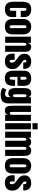

<svg xmlns="http://www.w3.org/2000/svg" viewBox="2164 -3126 1090 5457"><g transform="rotate(90 2708.5 -398.0)"><path d="M255.4 7.8Q135.3 7.8 82.3 -53.5Q29.3 -114.7 29.3 -240.2V-465.8Q29.3 -537.6 39.8 -586.7Q50.3 -635.7 75.7 -671.4Q101.1 -707 144.5 -723.6Q188 -740.2 252.9 -740.2Q346.7 -740.2 406 -690.9Q465.3 -641.6 465.3 -554.2V-442.4H287.1V-544.9Q287.1 -573.7 278.8 -589.4Q270.5 -605 248 -605Q205.1 -605 205.1 -543.9V-189Q205.1 -164.1 215.6 -146.5Q226.1 -128.9 247.1 -128.9Q268.6 -128.9 278.3 -146Q288.1 -163.1 288.1 -189.9V-313H465.3V-185.1Q465.3 -95.7 407 -43.9Q348.6 7.8 255.4 7.8Z M739.3 7.8Q520.5 7.8 520.5 -219.2V-513.2Q520.5 -617.2 578.9 -678.7Q637.2 -740.2 739.3 -740.2Q841.3 -740.2 899.9 -679Q958.5 -617.7 958.5 -513.2V-219.2Q958.5 7.8 739.3 7.8ZM780.3 -183.1V-541Q780.3 -605 739.3 -605Q698.2 -605 698.2 -541V-183.1Q698.2 -127 739.3 -127Q780.3 -127 780.3 -183.1Z M1197.8 0H1022.9V-732.4H1197.8V-639.2Q1208 -684.1 1235.8 -712.2Q1263.7 -740.2 1308.1 -740.2Q1382.3 -740.2 1417.7 -694.6Q1453.1 -648.9 1453.1 -564.9V0H1280.8V-546.9Q1280.8 -571.3 1271 -588.1Q1261.2 -605 1241.7 -605Q1227.1 -605 1217.8 -597.2Q1208.5 -589.4 1204.3 -574.7Q1200.2 -560.1 1199 -546.9Q1197.8 -533.7 1197.8 -515.1Z M1722.2 7.8Q1505.4 7.8 1505.4 -211.9V-270H1681.2V-184.1Q1681.2 -130.9 1722.2 -130.9Q1760.3 -130.9 1760.3 -188Q1760.3 -210.9 1755.6 -228.3Q1751 -245.6 1739.5 -260Q1728 -274.4 1718.8 -282.7Q1709.5 -291 1691.4 -305.2L1598.1 -377Q1550.8 -413.6 1529.5 -452.1Q1508.3 -490.7 1508.3 -555.2Q1508.3 -615.7 1538.8 -658.4Q1569.3 -701.2 1617.4 -720.7Q1665.5 -740.2 1725.1 -740.2Q1938 -740.2 1938 -527.8V-514.2H1757.3V-542Q1757.3 -568.4 1748.8 -586.7Q1740.2 -605 1720.2 -605Q1702.1 -605 1692.6 -594.7Q1683.1 -584.5 1683.1 -565.9Q1683.1 -526.4 1714.4 -503.9L1822.8 -424.8Q1880.4 -383.3 1911.4 -332.3Q1942.4 -281.2 1942.4 -204.1Q1942.4 -101.6 1884.3 -46.9Q1826.2 7.8 1722.2 7.8Z M2201.2 7.8Q2087.9 7.8 2039.1 -54.4Q1990.2 -116.7 1990.2 -238.8V-533.2Q1990.2 -633.8 2048.1 -687Q2106 -740.2 2210 -740.2Q2420.9 -740.2 2420.9 -533.2V-480Q2420.9 -383.3 2418.9 -350.1H2165V-208.5Q2165 -194.3 2165.5 -184.6Q2166 -174.8 2168.5 -163.1Q2170.9 -151.4 2175 -144Q2179.2 -136.7 2187 -131.8Q2194.8 -127 2206.1 -127Q2231 -127 2239 -147.9Q2247.1 -168.9 2247.1 -212.4V-282.7H2420.9V-241.2Q2420.9 -177.7 2409.9 -132.6Q2398.9 -87.4 2373.5 -55.2Q2348.1 -22.9 2305.4 -7.6Q2262.7 7.8 2201.2 7.8ZM2164.1 -535.6V-437H2247.1V-535.6Q2247.1 -609.9 2208 -609.9Q2186 -609.9 2175 -592.5Q2164.1 -575.2 2164.1 -535.6Z M2681.6 127Q2604 127 2558.8 114.3Q2513.7 101.6 2471.7 66.4L2530.8 -34.7Q2594.7 3.4 2658.7 3.4Q2699.7 3.4 2720.7 -22.5Q2741.7 -48.3 2741.7 -93.3V-165Q2720.7 -89.8 2629.9 -89.8Q2579.1 -89.8 2545.7 -115.2Q2512.2 -140.6 2498 -181.4Q2483.9 -222.2 2483.9 -276.9V-540Q2483.9 -586.9 2490.7 -621.6Q2497.6 -656.2 2513.7 -684.1Q2529.8 -711.9 2558.8 -726.1Q2587.9 -740.2 2629.9 -740.2Q2721.7 -740.2 2741.7 -649.9V-732.4H2919.9V-104.5Q2919.9 19 2863 73Q2806.2 127 2681.6 127ZM2700.7 -221.7Q2741.7 -221.7 2741.7 -295.9V-544.9Q2741.7 -567.4 2729.7 -587.2Q2717.8 -606.9 2698.7 -606.9Q2675.8 -606.9 2668.2 -590.6Q2660.6 -574.2 2660.6 -544.9V-295.9Q2660.6 -280.3 2661.9 -269Q2663.1 -257.8 2667 -246.1Q2670.9 -234.4 2679.4 -228Q2688 -221.7 2700.7 -221.7Z M3129.4 7.8Q3086.4 7.8 3057.6 -5.6Q3028.8 -19 3013.7 -46.1Q2998.5 -73.2 2992.4 -106.4Q2986.3 -139.6 2986.3 -187V-732.4H3162.1V-207.5Q3162.1 -161.6 3169.4 -145.3Q3176.8 -128.9 3201.2 -128.9Q3218.8 -128.9 3228.3 -140.9Q3237.8 -152.8 3240.2 -169.9Q3242.7 -187 3242.7 -216.3V-732.4H3417V0H3242.2V-78.1Q3224.1 -32.2 3200.2 -12.2Q3176.3 7.8 3129.4 7.8Z M3657.2 0H3482.4V-732.4H3657.2ZM3657.2 -777.3H3482.4V-922.9H3657.2Z M3897.5 0H3722.7V-732.4H3893.6V-647.5Q3905.8 -693.8 3934.6 -717Q3963.4 -740.2 4016.6 -740.2Q4059.6 -740.2 4090.8 -720.5Q4122.1 -700.7 4135.3 -666.5Q4156.7 -705.1 4184.1 -722.7Q4211.4 -740.2 4259.8 -740.2Q4304.2 -740.2 4334.7 -725.6Q4365.2 -710.9 4381.8 -682.4Q4398.4 -653.8 4405.5 -618.4Q4412.6 -583 4412.6 -535.2V0H4238.3V-538.1Q4238.3 -608.9 4202.1 -608.9Q4176.8 -608.9 4165.8 -584.5Q4154.8 -560.1 4154.8 -525.9V0H3980.5V-538.1Q3980.5 -606.9 3946.3 -606.9Q3927.7 -606.9 3916.3 -592Q3904.8 -577.1 3901.1 -558.6Q3897.5 -540 3897.5 -517.1Z M4693.8 7.8Q4475.1 7.8 4475.1 -219.2V-513.2Q4475.1 -617.2 4533.4 -678.7Q4591.8 -740.2 4693.8 -740.2Q4795.9 -740.2 4854.5 -679Q4913.1 -617.7 4913.1 -513.2V-219.2Q4913.1 7.8 4693.8 7.8ZM4734.9 -183.1V-541Q4734.9 -605 4693.8 -605Q4652.8 -605 4652.8 -541V-183.1Q4652.8 -127 4693.8 -127Q4734.9 -127 4734.9 -183.1Z M5178.2 7.8Q4961.4 7.8 4961.4 -211.9V-270H5137.2V-184.1Q5137.2 -130.9 5178.2 -130.9Q5216.3 -130.9 5216.3 -188Q5216.3 -210.9 5211.7 -228.3Q5207 -245.6 5195.6 -260Q5184.1 -274.4 5174.8 -282.7Q5165.5 -291 5147.5 -305.2L5054.2 -377Q5006.8 -413.6 4985.6 -452.1Q4964.4 -490.7 4964.4 -555.2Q4964.4 -615.7 4994.9 -658.4Q5025.4 -701.2 5073.5 -720.7Q5121.6 -740.2 5181.2 -740.2Q5394 -740.2 5394 -527.8V-514.2H5213.4V-542Q5213.4 -568.4 5204.8 -586.7Q5196.3 -605 5176.3 -605Q5158.2 -605 5148.7 -594.7Q5139.2 -584.5 5139.2 -565.9Q5139.2 -526.4 5170.4 -503.9L5278.8 -424.8Q5336.4 -383.3 5367.4 -332.3Q5398.4 -281.2 5398.4 -204.1Q5398.4 -101.6 5340.3 -46.9Q5282.2 7.8 5178.2 7.8Z"/></g></svg>

Font: Anton
Style: Regular
Weight: 400
Designer: Vernon Adams, Tural Alisoy
Foundry: Vernon Adams
Version: Version 2.300